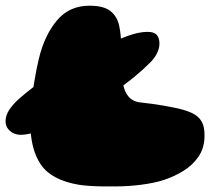

<svg xmlns="http://www.w3.org/2000/svg" viewBox="-20 -628 782 690"><path d="M54.5 -143.5Q40.5 -143.5 28 -149.5Q15.5 -155.5 7.8 -166.5Q0 -177.5 0 -192Q0 -214 14 -234.5Q28 -255 50.2 -274.5Q72.5 -294 96.5 -312.5Q120.5 -331 157 -353.2Q193.5 -375.5 233.2 -397.5Q273 -419.5 308 -438Q343 -456.5 364.5 -467Q403 -486 441.5 -499.8Q480 -513.5 510.5 -513.5Q534 -513.5 543.5 -502.5Q553 -491.5 553 -471.5Q553 -461.5 550.2 -452Q547.5 -442.5 543 -434Q538.5 -425.5 532.5 -417.8Q526.5 -410 520 -403.5Q491.5 -375 461 -350.2Q430.5 -325.5 399 -303.5Q367.5 -281.5 335.2 -261.5Q303 -241.5 271.5 -222Q240.5 -203 198.2 -185Q156 -167 116.8 -155.2Q77.5 -143.5 54.5 -143.5ZM263.5 36Q165.5 19.5 127.2 -36Q89 -91.5 89 -186.5Q89 -206.5 90.8 -229.8Q92.5 -253 95.2 -277.8Q98 -302.5 102 -327.2Q106 -352 110.5 -374.8Q115 -397.5 119.5 -416.5Q140 -501.5 184.5 -554.5Q229 -607.5 301.5 -607.5Q352 -607.5 376.2 -588.8Q400.5 -570 408 -536.8Q415.5 -503.5 415.5 -459.5Q415.5 -447.5 415.5 -435.8Q415.5 -424 415.8 -412.5Q416 -401 416.5 -389.8Q417 -378.5 417.8 -368Q418.5 -357.5 419.5 -347.2Q420.5 -337 422 -327.5Q424.5 -313.5 429.2 -301.8Q434 -290 441.8 -281Q449.5 -272 460 -266.8Q470.5 -261.5 484 -260Q530 -255 570 -248Q610 -241 634.5 -234.5Q646 -231.5 662.5 -225Q679 -218.5 690.5 -208.5Q702.5 -198 708.8 -182.2Q715 -166.5 715 -141Q715 -96.5 693.5 -65.2Q672 -34 638.5 -13.5Q605 7 568 19Q536 29.5 488.2 35.8Q440.5 42 392 42Q367.5 42 344.2 41.8Q321 41.5 300.5 40Q280 38.5 263.5 36Z"/></svg>

Font: Gluten Black
Style: Regular
Weight: 900
Designer: Tyler Finck
Foundry: Etcetera Type Company
Version: Version 1.300